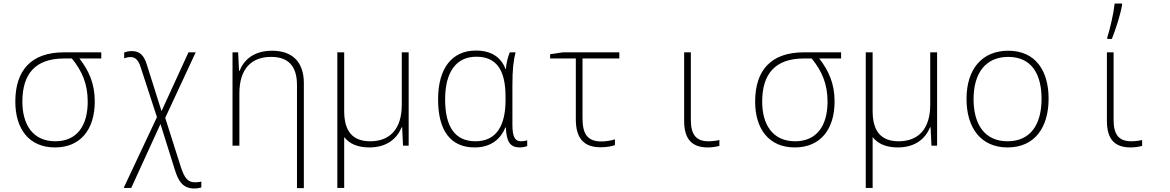

<svg xmlns="http://www.w3.org/2000/svg" viewBox="-20 -827 6640 1090"><path d="M292 10C437 10 518 -92 518 -251C518 -352 485 -425 431 -495H555V-530H344C157 -530 67 -428 67 -250C67 -95 145 10 292 10ZM294 -25C167 -25 107 -119 107 -250C107 -407 180 -495 344 -495H388C445 -425 478 -352 478 -250C478 -111 415 -25 294 -25Z M1083 243C1100 243 1113 240 1123 237V204C1113 206 1102 208 1088 208C1049 208 1028 189 1005 116L918 -158L1091 -530H1050L897 -196L813 -462C797 -513 773 -537 729 -537C710 -537 695 -533 685 -529V-496C696 -500 707 -503 721 -503C746 -503 765 -489 779 -444L871 -162L682 240H725L891 -123L973 138C994 205 1020 243 1083 243Z M1300 0H1339V-297C1339 -437 1408 -504 1519 -504C1613 -504 1666 -456 1666 -344V241H1705V-355C1705 -479 1636 -539 1525 -539C1420 -539 1364 -486 1340 -425H1337L1332 -530H1300Z M1895 240H1934V-49C1964 -10 2012 10 2077 10C2179 10 2235 -43 2260 -104H2263L2268 0H2300V-530H2261V-233C2261 -93 2192 -25 2082 -25C1984 -25 1934 -79 1934 -197V-530H1895Z M2675 10C2771 10 2824 -42 2849 -103H2852C2855 -22 2876 10 2931 10C2947 10 2964 6 2973 2V-30C2963 -27 2950 -25 2938 -25C2905 -25 2889 -47 2889 -119V-344C2889 -430 2895 -485 2907 -530H2874C2863 -502 2854 -468 2852 -435H2850C2824 -504 2767 -540 2682 -540C2547 -540 2467 -441 2467 -263C2467 -85 2538 10 2675 10ZM2679 -25C2564 -25 2507 -106 2507 -263C2507 -418 2570 -505 2684 -505C2793 -505 2850 -437 2850 -278V-259C2850 -115 2799 -25 2679 -25Z M3389 9C3421 9 3452 4 3471 -3V-36C3450 -29 3420 -24 3394 -24C3314 -24 3287 -68 3287 -156V-495H3496V-530H3176L3103 -519V-495H3249V-150C3249 -46 3291 9 3389 9Z M3998 10C4022 10 4049 6 4064 1V-32C4047 -28 4024 -25 4002 -25C3935 -25 3902 -59 3902 -146V-530H3864V-140C3864 -33 3912 10 3998 10Z M4492 10C4637 10 4718 -92 4718 -251C4718 -352 4685 -425 4631 -495H4755V-530H4544C4357 -530 4267 -428 4267 -250C4267 -95 4345 10 4492 10ZM4494 -25C4367 -25 4307 -119 4307 -250C4307 -407 4380 -495 4544 -495H4588C4645 -425 4678 -352 4678 -250C4678 -111 4615 -25 4494 -25Z M4895 240H4934V-49C4964 -10 5012 10 5077 10C5179 10 5235 -43 5260 -104H5263L5268 0H5300V-530H5261V-233C5261 -93 5192 -25 5082 -25C4984 -25 4934 -79 4934 -197V-530H4895Z M5700 10C5854 10 5933 -103 5933 -267C5933 -424 5860 -539 5704 -539C5557 -539 5467 -437 5467 -265C5467 -102 5548 10 5700 10ZM5700 -25C5570 -25 5507 -121 5507 -264C5507 -415 5578 -504 5704 -504C5840 -504 5893 -401 5893 -266C5893 -124 5833 -25 5700 -25Z M6266 -614V-606H6292C6313 -658 6340 -740 6350 -798V-807H6308C6301 -745 6282 -665 6266 -614ZM6398 10C6422 10 6449 6 6464 1V-32C6447 -28 6424 -25 6402 -25C6335 -25 6302 -59 6302 -146V-530H6264V-140C6264 -33 6312 10 6398 10Z"/></svg>

Font: Noto Sans Mono ExtraLight
Style: Regular
Weight: 200
Designer: Monotype Design Team
Foundry: Monotype Imaging Inc.
Version: Version 2.014